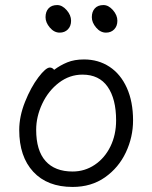

<svg xmlns="http://www.w3.org/2000/svg" viewBox="-20 -721 602 759"><path d="M343 -653Q343 -675 355 -688Q367 -701 389 -701Q409 -701 426.5 -681Q444 -661 444 -639Q444 -618 431.5 -605Q419 -592 399 -592Q377 -592 360 -612Q343 -632 343 -653ZM160 -653Q160 -675 172 -688Q184 -701 206 -701Q226 -701 243.5 -681Q261 -661 261 -639Q261 -618 248.5 -605Q236 -592 216 -592Q194 -592 177 -612Q160 -632 160 -653ZM312 -486Q369 -486 413 -457Q457 -428 481.5 -373.5Q506 -319 506 -245Q506 -179 477.5 -118.5Q449 -58 395 -20Q341 18 267 18Q167 18 111.5 -42Q56 -102 56 -207Q56 -261 79 -318.5Q102 -376 131.5 -415Q161 -454 177 -454Q187 -454 194 -445Q218 -463 246 -474.5Q274 -486 312 -486ZM439 -245Q439 -330 405.5 -378Q372 -426 306 -426Q255 -426 213 -394Q171 -362 147 -311Q123 -260 123 -208Q123 -126 160 -84.5Q197 -43 267 -43Q315 -43 354.5 -69.5Q394 -96 416.5 -142Q439 -188 439 -245Z"/></svg>

Font: Fusion Kai T
Style: Regular
Weight: 400
Designer: Fontworks Inc.
Version: Version 24.134;May 13, 2024